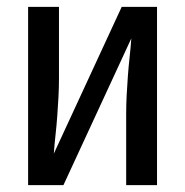

<svg xmlns="http://www.w3.org/2000/svg" viewBox="-20 -540 540 560"><path d="M62 0V-520H152V-312Q152 -284 150.5 -256.5Q149 -229 147 -201.5Q145 -174 142 -147Q139 -120 137 -92L335 -520H438V0H348V-208Q348 -236 349.5 -263.5Q351 -291 353 -318.5Q355 -346 358 -373Q361 -400 363 -428L165 0Z"/></svg>

Font: Iosevka SS04 Medium
Style: Regular
Weight: 500
Monospace: yes
Designer: Belleve Invis
Foundry: Belleve Invis
Version: Version 19.0.0; ttfautohint (v1.8.4)